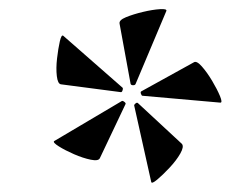

<svg xmlns="http://www.w3.org/2000/svg" viewBox="-20 -712 503 419"><path d="M198 -367Q195 -360 178 -363.5Q161 -367 141.5 -375.5Q122 -384 108.5 -392.5Q95 -401 98 -404L245 -491Q247 -493 251 -490Q255 -487 254 -485ZM310 -315 273 -481Q272 -483 275.5 -486Q279 -489 281 -487L377 -398Q382 -392 373.5 -377Q365 -362 350 -346Q335 -330 323 -320Q311 -310 310 -315ZM243 -511 113 -528Q106 -529 104 -546Q102 -563 104.5 -584.5Q107 -606 110.5 -621.5Q114 -637 118 -634L247 -521Q249 -520 247.5 -515Q246 -510 243 -511ZM461 -488 291 -503Q289 -503 287.5 -507.5Q286 -512 289 -513L403 -576Q409 -580 420.5 -567Q432 -554 443 -535.5Q454 -517 460 -502.5Q466 -488 461 -488ZM265 -529 241 -660Q239 -668 255 -674.5Q271 -681 292 -686Q313 -691 329 -692Q345 -693 343 -688L276 -529Q275 -526 270.5 -526Q266 -526 265 -529Z"/></svg>

Font: Cormorant Garamond Light SemiBold
Style: Italic
Weight: 600
Italic angle: -10°
Version: Version 4.001